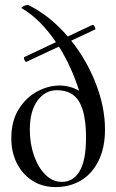

<svg xmlns="http://www.w3.org/2000/svg" viewBox="-20 -746 471 779"><path d="M406 -221Q406 -145 379 -92Q352 -39 307 -13Q262 13 206 13Q150 13 109 -14.5Q68 -42 46.5 -87.5Q25 -133 26 -187Q26 -255 56 -303Q86 -351 131 -375Q176 -399 222 -399Q263 -399 301 -378Q270 -476 219 -557L89 -496L87 -495Q82 -495 78.5 -504.5Q75 -514 80 -515L207 -575Q143 -669 69 -712Q65 -714 70.5 -718Q76 -722 84 -724.5Q92 -727 96 -725Q183 -682 255 -598L355 -645H356Q361 -645 365 -636Q369 -627 365 -626L269 -581Q332 -502 369 -406.5Q406 -311 406 -221ZM329 -188Q329 -284 302 -332Q275 -380 210 -380Q163 -380 132 -337.5Q101 -295 101 -220Q101 -163 118 -114.5Q135 -66 164.5 -37Q194 -8 231 -8Q277 -8 303 -51.5Q329 -95 329 -188Z"/></svg>

Font: Cormorant Upright Medium
Style: Regular
Weight: 500
Designer: Christian Thalmann (Catharsis Fonts)
Foundry: Catharsis Fonts
Version: Version 3.302